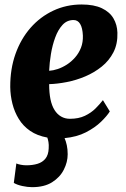

<svg xmlns="http://www.w3.org/2000/svg" viewBox="-20 -590 548 834"><path d="M119.5 223Q100 223 77 218Q54 213 40 204.5L51 120Q57 123 69.5 125.5Q82 128 94.5 128Q121.5 128 143 121.5Q164.5 115 177.5 98.8Q190.5 82.5 191.5 54.5Q192.5 38.5 190.5 27Q188.5 15.5 185.5 7.5Q141.5 -0.5 111 -21.5Q80.5 -42.5 61.8 -73Q43 -103.5 34 -139.2Q25 -175 24.5 -212Q24 -290 47.2 -355.5Q70.5 -421 112.5 -469Q154.5 -517 211.5 -543.8Q268.5 -570.5 334.5 -570.5Q388.5 -570.5 422.5 -554.2Q456.5 -538 472.8 -510.2Q489 -482.5 490 -448Q491.5 -399.5 472.8 -363Q454 -326.5 422 -300.8Q390 -275 350.5 -258.2Q311 -241.5 270 -233.5Q229 -225.5 193.5 -224.5Q193.5 -187 199.2 -159Q205 -131 216.8 -112.2Q228.5 -93.5 245.5 -83.8Q262.5 -74 283.5 -74Q321.5 -74 348.8 -87Q376 -100 395 -119Q414 -138 427 -155L457 -106Q445 -86.5 418.8 -61Q392.5 -35.5 353 -15.2Q313.5 5 260.5 10Q266.5 23.5 270.2 41Q274 58.5 274 80Q274 114 257.2 147Q240.5 180 206.5 201.5Q172.5 223 119.5 223ZM193.5 -282.5Q210.5 -283.5 230.8 -290.2Q251 -297 270.5 -309.5Q290 -322 306.2 -340.5Q322.5 -359 331.8 -382.8Q341 -406.5 340 -435.5Q338.5 -469 328.2 -486Q318 -503 299.5 -503Q271 -503 251.5 -481.8Q232 -460.5 219.8 -427Q207.5 -393.5 201.2 -355.2Q195 -317 193.5 -282.5Z"/></svg>

Font: Merriweather 20pt Black
Style: Italic
Weight: 900
Italic angle: -7.8°
Version: Version 2.101